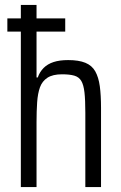

<svg xmlns="http://www.w3.org/2000/svg" viewBox="-20 -763 494 783"><path d="M10 -634V-688H246V-634ZM65 0V-743H129V-447H134Q142 -470 158 -486Q174 -502 198.5 -510Q223 -518 258 -518Q301 -518 328 -507Q355 -496 368.5 -472Q382 -448 387 -411.5Q392 -375 392 -323V0H328V-303Q328 -355 324.5 -386Q321 -417 311.5 -433Q302 -449 283 -454.5Q264 -460 233 -460Q195 -460 173.5 -446Q152 -432 143 -407Q134 -382 131.5 -346Q129 -310 129 -265V0Z"/></svg>

Font: Saira Condensed
Style: Regular
Weight: 400
Width: 3
Designer: Hector Gatti with collaboration of the Omnibus-Type team
Foundry: Omnibus-Type
Version: Version 1.101